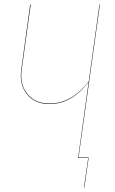

<svg xmlns="http://www.w3.org/2000/svg" viewBox="-20 -700 511 851"><path d="M422.9 -680.2 328.1 -2H373L354 130.9H352.1L371.1 0H326.2L373 -337.4Q298.8 -238.8 199.2 -238.8Q134.8 -238.8 99.9 -282Q64.9 -325.2 74.2 -392.1L113.8 -680.2H116.2L76.2 -392.1Q66.9 -326.2 101.3 -283.7Q135.7 -241.2 199.2 -241.2Q298.8 -241.2 373.5 -339.8L420.9 -680.2Z"/></svg>

Font: Fira Sans Compressed Two
Style: Italic
Weight: 100
Width: 3
Italic angle: -8°
Designer: Carrois Corporate & Edenspiekermann AG
Foundry: Carrois Corporate GbR & Edenspiekermann AG
Version: Version 4.203;PS 004.203;hotconv 1.0.88;makeotf.lib2.5.64775